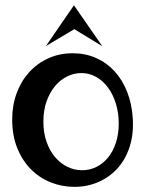

<svg xmlns="http://www.w3.org/2000/svg" viewBox="-20 -705 560 739"><path d="M26.9 -245.1Q26.9 -299.8 44.2 -346.4Q61.5 -393.1 92.5 -427.2Q123.5 -461.4 166.3 -480.7Q209 -500 259.8 -500Q309.1 -500 350.1 -481.7Q391.1 -463.4 421.4 -430.2Q451.7 -397 469.7 -350.6Q487.8 -304.2 491.2 -248Q494.6 -188 478.8 -139.4Q462.9 -90.8 432.1 -56.9Q401.4 -22.9 358.6 -4.4Q315.9 14.2 266.1 14.2Q218.3 14.2 175 -3.2Q131.8 -20.5 98.9 -53.7Q65.9 -86.9 46.4 -135Q26.9 -183.1 26.9 -245.1ZM147 -236.8Q147 -193.8 159.2 -159.2Q171.4 -124.5 191.9 -100.3Q212.4 -76.2 239.3 -63Q266.1 -49.8 295.9 -49.8Q325.7 -49.8 351.6 -62.7Q377.4 -75.7 396.5 -99.4Q415.5 -123 426.3 -156.2Q437 -189.5 437 -230Q437 -270 426.3 -305.4Q415.5 -340.8 396.2 -367.2Q377 -393.6 350.6 -408.7Q324.2 -423.8 293 -423.8Q265.1 -423.8 239 -411.1Q212.9 -398.4 192.4 -374.3Q171.9 -350.1 159.4 -315.4Q147 -280.8 147 -236.8ZM374 -526.9 266.1 -592.8 156.7 -527.8 264.6 -684.6Z"/></svg>

Font: Risque
Style: Regular
Weight: 400
Designer: Astigmatic (AOETI)
Foundry: Astigmatic (AOETI)
Version: Version 1.000